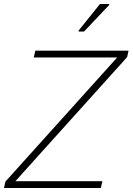

<svg xmlns="http://www.w3.org/2000/svg" viewBox="-23 -942 664 962"><path d="M-3 0 4 -32 564 -654H146L154 -688H621L614 -656L54 -34H490L482 0ZM371 -784V-789L478 -922H524V-917L398 -784Z"/></svg>

Font: Saira Thin Thin
Style: Italic
Weight: 250
Italic angle: -12°
Version: Version 1.101